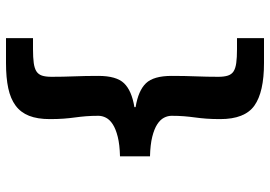

<svg xmlns="http://www.w3.org/2000/svg" viewBox="-150 -598 900 640"><g transform="rotate(90 300.0 -278.0)"><path d="M107 152V62H144Q172 62 190 59.5Q208 57 218 50.5Q228 44 232 32Q236 20 236 0Q236 -38 234.5 -75Q233 -112 233 -156Q233 -216 257.5 -241.5Q282 -267 337 -276V-280Q282 -289 257.5 -314.5Q233 -340 233 -400Q233 -444 234.5 -481Q236 -518 236 -556Q236 -575 232 -587.5Q228 -600 218 -606.5Q208 -613 190 -615.5Q172 -618 144 -618H107V-708H190Q287 -708 332 -676Q377 -644 377 -562Q377 -536 375.5 -516Q374 -496 371.5 -478Q369 -460 367.5 -441.5Q366 -423 366 -400Q366 -387 372.5 -374.5Q379 -362 394.5 -352Q410 -342 436 -335.5Q462 -329 501 -328V-228Q462 -227 436 -220.5Q410 -214 394.5 -204Q379 -194 372.5 -181.5Q366 -169 366 -156Q366 -133 367.5 -114.5Q369 -96 371.5 -78Q374 -60 375.5 -40Q377 -20 377 6Q377 47 366 75Q355 103 332 120Q309 137 274 144.5Q239 152 190 152Z"/></g></svg>

Font: Source Code Pro Black
Style: Regular
Weight: 900
Monospace: yes
Designer: Paul D. Hunt, Teo Tuominen
Foundry: Adobe Systems Incorporated
Version: Version 2.030;PS 1.000;hotconv 16.6.51;makeotf.lib2.5.65220